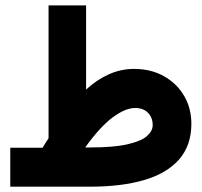

<svg xmlns="http://www.w3.org/2000/svg" viewBox="-20 -702 758 722"><path d="M140.1 -146.5Q146 -156.2 151.6 -165Q157.2 -173.8 162.6 -182.1V-681.6H303.7V-365.2Q344.2 -402.3 389.4 -422.6Q434.6 -442.9 483.9 -442.9Q546.9 -442.9 595.5 -416Q644 -389.2 671.9 -342.3Q699.7 -295.4 699.7 -235.4Q699.2 -154.3 653.1 -102.1Q606.9 -49.8 522 -24.9Q437 0 318.8 0H18.6V-146.5ZM316.9 -147.5Q407.7 -147.5 459.5 -159.4Q511.2 -171.4 532.7 -190.4Q554.2 -209.5 554.2 -231.4Q554.2 -259.8 536.6 -277.8Q519 -295.9 488.3 -295.9Q451.2 -295.9 403.6 -260.5Q356 -225.1 300.3 -147.5Z"/></svg>

Font: Vazir Black
Style: Black
Weight: 900
Designer: Saber Rastikerdar
Foundry: Saber Rastikerdar
Version: Version 30.0.0